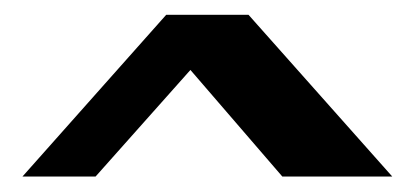

<svg xmlns="http://www.w3.org/2000/svg" viewBox="-20 -757 551 255"><path d="M200.7 -737.3H310.1L501 -522.5H355L232.9 -664.1L106.9 -522.5H9.8Z"/></svg>

Font: Klaudia
Style: Bold
Weight: 700
Designer: Wojciech Kalinowski "wmk69" (wmk69@o2.pl)
Foundry: Wojciech Kalinowski "wmk69" (wmk69@o2.pl)
Version: Version 3.1.0; 2021-05-10